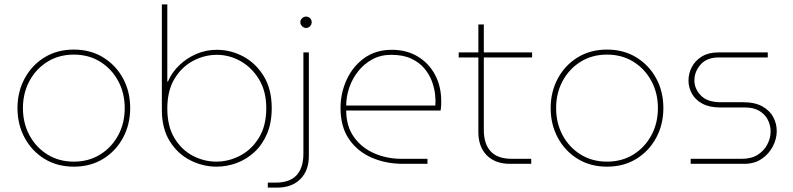

<svg xmlns="http://www.w3.org/2000/svg" viewBox="-20 -750 3631 879"><path d="M318 13Q242 13 184 -22.5Q126 -58 93 -119Q60 -180 60 -255Q60 -330 93 -391Q126 -452 184 -487.5Q242 -523 318 -523Q394 -523 452 -487.5Q510 -452 543 -391.5Q576 -331 576 -255Q576 -180 543 -119Q510 -58 452 -22.5Q394 13 318 13ZM318 -10Q386 -10 438.5 -42.5Q491 -75 521 -130.5Q551 -186 551 -255Q551 -324 521 -379.5Q491 -435 438.5 -467.5Q386 -500 318 -500Q250 -500 197.5 -467.5Q145 -435 115 -379.5Q85 -324 85 -255Q85 -186 115 -130.5Q145 -75 197.5 -42.5Q250 -10 318 -10Z M971 13Q909 13 851.5 -16Q794 -45 757.5 -103Q721 -161 721 -247V-730H746V-377H749Q767 -419 801 -451.5Q835 -484 879 -503Q923 -522 972 -522Q1037 -522 1094.5 -491Q1152 -460 1188 -400.5Q1224 -341 1224 -255Q1224 -188 1202.5 -137.5Q1181 -87 1144.5 -53.5Q1108 -20 1063 -3.5Q1018 13 971 13ZM970 -10Q1027 -10 1079.5 -37.5Q1132 -65 1165.5 -119.5Q1199 -174 1199 -255Q1199 -332 1166 -386.5Q1133 -441 1081.5 -470Q1030 -499 973 -499Q916 -499 864 -471.5Q812 -444 779 -389.5Q746 -335 746 -253Q746 -172 778.5 -118Q811 -64 862.5 -37Q914 -10 970 -10Z M1206 109V86H1242Q1307 86 1338 52Q1369 18 1369 -46V-510H1394V-36Q1394 31 1355 70Q1316 109 1248 109ZM1381 -622Q1371 -622 1363 -630Q1355 -638 1355 -648Q1355 -659 1363 -666.5Q1371 -674 1381 -674Q1392 -674 1399.5 -666.5Q1407 -659 1407 -648Q1407 -638 1399.5 -630Q1392 -622 1381 -622Z M1825 0Q1746 0 1681 -28.5Q1616 -57 1577.5 -113.5Q1539 -170 1539 -255Q1539 -324 1567 -385Q1595 -446 1647.5 -484Q1700 -522 1774 -522Q1842 -522 1893 -491Q1944 -460 1972 -407Q2000 -354 2000 -287Q2000 -276 1999.5 -265.5Q1999 -255 1997 -244H1565Q1565 -172 1600.5 -122.5Q1636 -73 1693.5 -48Q1751 -23 1817 -23H1937V0ZM1565 -267H1973Q1975 -287 1972 -316.5Q1969 -346 1957.5 -377.5Q1946 -409 1923 -436.5Q1900 -464 1863 -481.5Q1826 -499 1771 -499Q1723 -499 1685 -478.5Q1647 -458 1620 -424Q1593 -390 1579 -349Q1565 -308 1565 -267Z M2315 0Q2247 0 2208.5 -39Q2170 -78 2170 -145V-638H2195V-155Q2195 -91 2226.5 -57Q2258 -23 2322 -23H2412V0ZM2080 -487V-510H2416V-487Z M2759 13Q2683 13 2625 -22.5Q2567 -58 2534 -119Q2501 -180 2501 -255Q2501 -330 2534 -391Q2567 -452 2625 -487.5Q2683 -523 2759 -523Q2835 -523 2893 -487.5Q2951 -452 2984 -391.5Q3017 -331 3017 -255Q3017 -180 2984 -119Q2951 -58 2893 -22.5Q2835 13 2759 13ZM2759 -10Q2827 -10 2879.5 -42.5Q2932 -75 2962 -130.5Q2992 -186 2992 -255Q2992 -324 2962 -379.5Q2932 -435 2879.5 -467.5Q2827 -500 2759 -500Q2691 -500 2638.5 -467.5Q2586 -435 2556 -379.5Q2526 -324 2526 -255Q2526 -186 2556 -130.5Q2586 -75 2638.5 -42.5Q2691 -10 2759 -10Z M3142 0V-23H3377Q3420 -23 3449 -41.5Q3478 -60 3493 -89Q3508 -118 3508 -148Q3508 -176 3495.5 -201Q3483 -226 3457 -242Q3431 -258 3391 -258H3277Q3228 -258 3195.5 -275.5Q3163 -293 3147.5 -321.5Q3132 -350 3132 -381Q3132 -414 3147.5 -443.5Q3163 -473 3193.5 -491.5Q3224 -510 3268 -510H3495V-487H3271Q3216 -487 3187.5 -454.5Q3159 -422 3159 -382Q3159 -344 3188.5 -313Q3218 -282 3280 -282H3382Q3436 -282 3470 -263Q3504 -244 3520 -214Q3536 -184 3536 -150Q3536 -114 3518 -79.5Q3500 -45 3467 -22.5Q3434 0 3387 0Z"/></svg>

Font: MuseoModerno Thin Thin
Style: Regular
Weight: 250
Version: Version 1.003